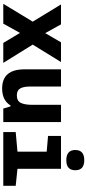

<svg xmlns="http://www.w3.org/2000/svg" viewBox="486 -1302 827 1840"><g transform="rotate(90 900.0 -382.5)"><path d="M17 0 188 -282 23 -553H214L298 -402L386 -553H575L408 -282L583 0H392L296 -160L207 0Z M829 11Q942 11 991 -69H1000L1021 0H1150V-553H985V-277Q985 -206 966.5 -168Q948 -130 894 -130Q848 -130 829 -161Q810 -192 810 -253V-553H645V-203Q645 11 829 11Z M1516 -604Q1612 -604 1612 -690Q1612 -776 1516 -776Q1418 -776 1418 -690Q1418 -604 1516 -604ZM1246 0H1761V-119L1598 -136V-553H1283V-429L1434 -416V-136L1246 -119Z"/></g></svg>

Font: Noto Sans Mono Extra
Style: Regular
Weight: 800
Designer: Monotype Design Team
Foundry: Monotype Imaging Inc.
Version: Version 1.900